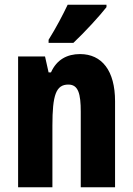

<svg xmlns="http://www.w3.org/2000/svg" viewBox="-20 -852 558 806"><path d="M427 -822V-832H264C243 -788 217 -738 184 -685V-672H288C336 -717 400 -787 427 -822ZM316 -625C262 -625 218 -602 194 -548H184L169 -615H56V-66H200V-325C200 -453 215 -497 267 -497C309 -497 319 -458 319 -383V-66H463V-427C463 -555 408 -625 316 -625Z"/></svg>

Font: Noto Sans Malayalam UI ExtraCondensed ExtraBold
Style: Regular
Weight: 800
Width: 2
Designer: Jelle Bosma - Monotype Design Team
Foundry: Monotype Imaging Inc.
Version: Version 2.104